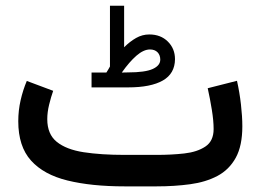

<svg xmlns="http://www.w3.org/2000/svg" viewBox="-20 -662 925 682"><path d="M357.9 -404.3Q361.8 -409.7 364.7 -415.3Q367.7 -420.9 370.6 -425.8V-641.6H420.9V-494.1Q441.4 -514.6 463.4 -527.1Q485.4 -539.6 510.3 -539.6Q550.8 -539.6 576.2 -514.4Q601.6 -489.3 601.6 -451.7Q601.1 -400.4 558.3 -376Q515.6 -351.6 435.1 -351.6H305.2V-404.3ZM434.6 -404.8Q495.6 -404.8 522.5 -417Q549.3 -429.2 549.3 -450.2Q549.3 -466.3 539.6 -476.3Q529.8 -486.3 512.7 -486.3Q490.2 -486.3 464.8 -464.4Q439.5 -442.4 412.6 -404.3ZM536.1 0H422.9Q304.7 0 220 -20.8Q135.3 -41.5 90.1 -91.8Q44.9 -142.1 44.9 -231.4Q44.9 -269.5 53.2 -305.9Q61.5 -342.3 75.2 -374.5L168.9 -339.4Q161.1 -317.4 154.5 -290.3Q147.9 -263.2 147.9 -238.8Q147.9 -185.5 181.6 -158.2Q215.3 -130.9 277.1 -121.3Q338.9 -111.8 422.9 -111.8H537.1Q588.4 -111.8 634.5 -116.9Q680.7 -122.1 709.7 -141.6Q738.8 -161.1 738.8 -203.6Q738.8 -233.4 732.4 -272.5Q726.1 -311.5 717.8 -348.6L821.8 -375Q831.1 -333.5 835.9 -290.8Q840.8 -248 840.8 -213.4Q840.8 -144 817.4 -101.6Q793.9 -59.1 752.4 -37.1Q710.9 -15.1 655.5 -7.6Q600.1 0 536.1 0Z"/></svg>

Font: Vazirmatn RD UI FD Medium
Style: Regular
Weight: 500
Designer: Saber Rastikerdar
Foundry: Saber Rastikerdar
Version: Version 33.003